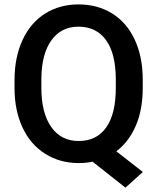

<svg xmlns="http://www.w3.org/2000/svg" viewBox="-20 -741 730 884"><path d="M637.2 -336.9Q637.2 -235.8 605.2 -161.9Q573.2 -87.9 515.6 -44.4L637.7 50.8L557.6 123L406.2 3.4Q376.5 9.8 342.3 9.8Q256.3 9.8 188.7 -32.5Q121.1 -74.7 84.2 -152.8Q47.4 -231 46.9 -333V-373Q46.9 -477.1 83.7 -556.6Q120.6 -636.2 187.7 -678.5Q254.9 -720.7 341.3 -720.7Q429.2 -720.7 496.3 -679Q563.5 -637.2 600.1 -558.8Q636.7 -480.5 637.2 -376.5ZM513.2 -374Q513.2 -494.1 468.3 -556.2Q423.3 -618.2 341.3 -618.2Q261.7 -618.2 216.6 -555.4Q171.4 -492.7 170.4 -378.4V-336.9Q170.4 -221.7 215.6 -156.7Q260.7 -91.8 342.3 -91.8Q424.8 -91.8 469 -154.3Q513.2 -216.8 513.2 -336.9Z"/></svg>

Font: Vazir Medium UI
Style: Medium-UI
Weight: 500
Designer: Saber Rastikerdar
Foundry: Saber Rastikerdar
Version: Version 30.0.0